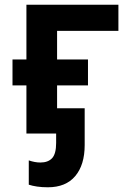

<svg xmlns="http://www.w3.org/2000/svg" viewBox="-20 -566 570 814"><path d="M92 0V-204H33V-314H92V-546H482V-435H222V-314H353V-204H222V-107H339V49Q339 133 299 180.5Q259 228 183 228Q158 228 137.5 225Q117 222 102 217V114Q128 123 151 123Q184 123 201 104.5Q218 86 218 40V0Z"/></svg>

Font: Noto Sans Mono Condensed
Style: Bold
Weight: 700
Width: 3
Designer: Monotype Design Team
Foundry: Monotype Imaging Inc.
Version: Version 2.014